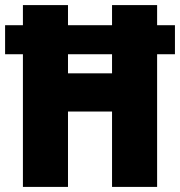

<svg xmlns="http://www.w3.org/2000/svg" viewBox="-23 -734 707 754"><path d="M67 0V-521H-3V-635H67V-714H244V-635H417V-714H594V-635H664V-521H594V0H417V-296H244V0ZM244 -446H417V-521H244Z"/></svg>

Font: Noto Sans Ethiopic Condensed Black
Style: Regular
Weight: 900
Width: 3
Designer: Monotype Design Team
Foundry: Monotype Imaging Inc.
Version: Version 2.102; ttfautohint (v1.8.4.7-5d5b)